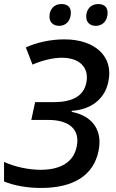

<svg xmlns="http://www.w3.org/2000/svg" viewBox="-21 -921 577 951"><path d="M454 -793C487 -793 512 -818 512 -858C512 -886 494 -901 466 -901C428 -901 406 -874 406 -839C406 -808 427 -793 454 -793ZM273 -793C305 -793 330 -818 330 -858C330 -886 313 -901 283 -901C246 -901 224 -874 224 -839C224 -808 245 -793 273 -793ZM182 10C343 10 442 -52 467 -173C487 -268 445 -345 334 -367V-372C431 -378 499 -431 516 -518C542 -640 451 -726 298 -726C233 -726 163 -712 107 -686L140 -601C188 -622 242 -635 285 -635C373 -635 421 -587 407 -513C393 -439 328 -415 242 -415H153L134 -327H218C320 -327 377 -281 359 -195C344 -119 280 -80 181 -80C121 -80 54 -94 -1 -119V-22C51 -1 116 10 182 10Z"/></svg>

Font: Noto Sans Medium
Style: Italic
Weight: 500
Italic angle: -12°
Designer: Monotype Design Team
Foundry: Monotype Imaging Inc.
Version: Version 2.013